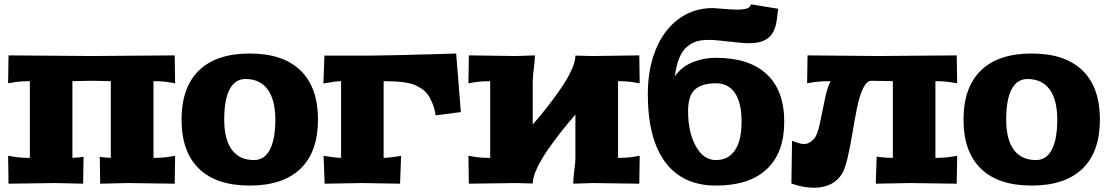

<svg xmlns="http://www.w3.org/2000/svg" viewBox="-20 -861 5201 901"><path d="M18.1 -129.9 42 -126Q73.2 -120.1 120.1 -120.1V-480Q73.2 -480 42 -474.1L18.1 -470.2L20 -601.1L410.2 -598.1L799.8 -601.1L801.8 -470.2L777.8 -474.1Q746.6 -480 700.2 -480V-120.1Q746.6 -120.1 777.8 -126L801.8 -129.9L799.8 1L580.1 -2L450.2 1L448.2 -125L472.2 -122.1Q498 -120.1 500 -120.1V-480Q492.2 -480 458.5 -481Q424.8 -481.9 411.1 -481.9Q397.5 -481.9 362.8 -481Q328.1 -480 319.8 -480V-120.1Q322.3 -120.1 348.1 -122.1L372.1 -125L370.1 1L240.2 -2L20 1Z M913.8 -69.3Q832 -148.4 832 -299.8Q832 -451.2 913.8 -530.5Q995.6 -609.9 1151.9 -609.9Q1308.1 -609.9 1390.1 -530.5Q1472.2 -451.2 1472.2 -299.8Q1472.2 -148.4 1390.1 -69.3Q1308.1 9.8 1151.9 9.8Q995.6 9.8 913.8 -69.3ZM1032.2 -299.8Q1032.2 -207 1067.9 -158.4Q1103.5 -109.9 1171.9 -109.9Q1220.7 -109.9 1246.3 -158.4Q1272 -207 1272 -299.8Q1272 -392.6 1236.1 -441.4Q1200.2 -490.2 1131.8 -490.2Q1083 -490.2 1057.6 -441.7Q1032.2 -393.1 1032.2 -299.8Z M1497.6 -469.2 1502.4 -600.1H1721.7Q1757.3 -600.1 1856.9 -602.5Q1956.5 -605 2038.6 -607.4L2120.6 -609.9L2142.6 -335L2024.4 -319.8Q2019.5 -351.6 2009.3 -376.5Q1999 -401.4 1986.8 -418Q1974.6 -434.6 1955.8 -446.5Q1937 -458.5 1919.7 -464.8Q1902.3 -471.2 1876.7 -474.6Q1851.1 -478 1830.8 -479Q1810.5 -480 1780.3 -480V-120.1Q1799.8 -120.1 1838.4 -126L1862.3 -129.9L1857.4 1Q1720.7 -2 1680.7 -2L1503.4 1L1498.5 -129.9L1522.5 -126Q1561 -120.1 1580.6 -120.1V-480Q1557.6 -480 1521.5 -473.1Z M2178.2 -129.9 2202.1 -126Q2233.4 -120.1 2280.3 -120.1V-480Q2233.4 -480 2202.1 -474.1L2178.2 -470.2L2180.2 -601.1L2400.4 -598.1L2490.2 -601.1Q2490.2 -580.6 2485.1 -540.3Q2480 -500 2480 -480V-276.9Q2515.1 -316.9 2545.9 -356Q2576.7 -395 2609.1 -441.7Q2641.6 -488.3 2660.9 -530Q2680.2 -571.8 2680.2 -600.1L2760.3 -598.1L2980 -601.1L2981.9 -470.2L2958 -474.1Q2926.8 -480 2880.4 -480V-120.1Q2926.8 -120.1 2958 -126L2981.9 -129.9L2980 1L2760.3 -2L2669.9 1Q2669.9 -19.5 2675 -59.8Q2680.2 -100.1 2680.2 -120.1V-323.2Q2645 -283.2 2614.3 -244.1Q2583.5 -205.1 2551 -158.4Q2518.6 -111.8 2499.3 -70.1Q2480 -28.3 2480 0L2400.4 -2L2180.2 1Z M3020 -419.9Q3020 -537.1 3057.4 -628.7Q3094.7 -720.2 3164.3 -771.7Q3233.9 -823.2 3325.2 -823.2Q3331.5 -823.2 3372.8 -819.6Q3414.1 -815.9 3439 -815.9Q3469.7 -815.9 3485.4 -821.3Q3501 -826.7 3503.9 -840.8L3631.8 -819.8L3625 -766.1Q3620.6 -734.4 3609.1 -712.4Q3597.7 -690.4 3579.8 -679Q3562 -667.5 3541.7 -662.8Q3521.5 -658.2 3495.1 -658.2Q3465.8 -658.2 3400.9 -666Q3335.9 -673.8 3305.2 -673.8Q3272.9 -673.8 3249 -666.7Q3225.1 -659.7 3203.6 -641.6Q3182.1 -623.5 3167.7 -588.9Q3153.3 -554.2 3147 -502.9Q3179.2 -548.8 3231.2 -569.3Q3283.2 -589.8 3338.9 -589.8Q3495.6 -589.8 3577.9 -512.9Q3660.2 -436 3660.2 -290Q3660.2 -144 3578.1 -67.1Q3496.1 9.8 3339.8 9.8Q3183.6 9.8 3101.8 -100.1Q3020 -210 3020 -419.9ZM3209 -339.8Q3209 -240.7 3245.1 -175.3Q3281.2 -109.9 3338.9 -109.9Q3397.9 -109.9 3429 -156Q3460 -202.1 3460 -290Q3460 -377.9 3429.2 -424.1Q3398.4 -470.2 3339.8 -470.2Q3275.4 -470.2 3242.2 -441.9Q3209 -413.6 3209 -339.8Z M3693.8 0 3696.8 -200.2Q3701.7 -198.7 3711.4 -195.1Q3721.2 -191.4 3726.6 -189.7Q3731.9 -188 3739.5 -186.5Q3747.1 -185.1 3752.9 -185.1Q3777.3 -185.1 3799.8 -209Q3815.4 -226.1 3826.9 -279.3Q3838.4 -332.5 3850.3 -392.6Q3862.3 -452.6 3877.9 -480Q3821.3 -480 3791.5 -474.1L3767.6 -470.2L3769.5 -601.1L4099.6 -598.1L4469.7 -601.1L4471.7 -470.2L4447.8 -474.1Q4416.5 -480 4369.6 -480V-120.1Q4416.5 -120.1 4447.8 -126L4471.7 -129.9L4469.7 1L4249.5 -2L4089.8 1L4093.8 -126L4117.7 -123Q4138.7 -120.1 4169.9 -120.1V-480Q4168.5 -480 4129.4 -481Q4090.3 -481.9 4068.8 -481.9Q4046.9 -481.9 4029.8 -445.8Q4012.7 -409.7 4001.5 -353.5Q3990.2 -297.4 3980.7 -238.8Q3971.2 -180.2 3958.7 -125.7Q3946.3 -71.3 3932.6 -47.9Q3892.1 20 3798.8 20Q3748.5 20 3693.8 0Z M4583.3 -69.3Q4501.5 -148.4 4501.5 -299.8Q4501.5 -451.2 4583.3 -530.5Q4665 -609.9 4821.3 -609.9Q4977.5 -609.9 5059.6 -530.5Q5141.6 -451.2 5141.6 -299.8Q5141.6 -148.4 5059.6 -69.3Q4977.5 9.8 4821.3 9.8Q4665 9.8 4583.3 -69.3ZM4701.7 -299.8Q4701.7 -207 4737.3 -158.4Q4772.9 -109.9 4841.3 -109.9Q4890.1 -109.9 4915.8 -158.4Q4941.4 -207 4941.4 -299.8Q4941.4 -392.6 4905.5 -441.4Q4869.6 -490.2 4801.3 -490.2Q4752.4 -490.2 4727.1 -441.7Q4701.7 -393.1 4701.7 -299.8Z"/></svg>

Font: Zantroke
Style: Regular
Weight: 500
Foundry: gluk
Version: Version 0.36